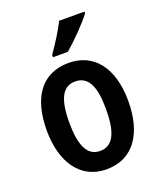

<svg xmlns="http://www.w3.org/2000/svg" viewBox="-143 -856 800 956"><g transform="rotate(-20 257.0 -378.0)"><path d="M420 -757V-766H286C264 -721 229 -667 195 -618V-606H274C320 -645 392 -718 420 -757ZM473 -273C473 -454 388 -553 258 -553C113 -553 41 -445 41 -273C41 -106 118 10 256 10C403 10 473 -108 473 -273ZM160 -272C160 -394 189 -455 257 -455C326 -455 355 -394 355 -273C355 -150 326 -87 257 -87C189 -87 160 -151 160 -272Z"/></g></svg>

Font: Noto Sans Arabic UI Cn SmBd
Style: Regular
Weight: 600
Width: 3
Designer: Monotype Design Team, Nadine Chahine and Nizar Qandah
Foundry: Monotype Imaging Inc.
Version: Version 2.010